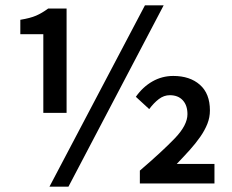

<svg xmlns="http://www.w3.org/2000/svg" viewBox="-20 -686 867 718"><path d="M142 -264V-558H56V-612Q93 -618 115 -627.5Q137 -637 160 -654H229V-264ZM165 12 522 -666H592L236 12ZM503 0V-48Q587 -120 634 -169Q681 -218 681 -259Q681 -292 663.5 -311Q646 -330 615 -330Q593 -330 574 -315.5Q555 -301 538 -278L488 -324Q514 -361 550 -381.5Q586 -402 628 -402Q690 -402 727.5 -369Q765 -336 765 -273Q765 -247 755.5 -223Q746 -199 729 -174.5Q712 -150 689.5 -125Q667 -100 641 -73H782V0Z"/></svg>

Font: Giro Semibold
Style: Regular
Weight: 600
Designer: Paul D. Hunt
Foundry: Adobe Systems Incorporated
Version: Version 1.000;PS 1.0;hotconv 1.0.88;makeotf.lib2.5.647800